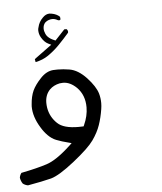

<svg xmlns="http://www.w3.org/2000/svg" viewBox="-53 -355 601 713"><g transform="rotate(-5 247.5 1.0)"><path d="M320.3 34.2Q320.3 15.6 315.4 -1.5Q307.6 -28.3 276.4 -62Q245.6 -94.7 213.9 -100.1Q190.4 -104 169.9 -104Q161.6 -104 153.3 -103.5Q127.9 -101.6 106 -78.4Q84 -55.2 74.2 -34.2Q64.5 -12.7 62.5 17.1Q62 21 62 24.4Q62 63 87.4 104Q98.1 122.1 111.8 135.7Q125.5 149.4 141.6 155.8Q163.1 164.1 185.1 169.4L197.8 172.9L188 182.1Q135.3 231 98.4 242.9Q61.5 254.9 2.4 266.6Q-3.4 274.4 -4.9 284.2Q-2.9 296.9 3.9 306.6Q12.2 313 22.9 314.9Q78.1 305.2 110.4 296.9Q141.6 288.1 198.7 242.7Q255.9 197.3 275.4 169.7Q294.9 142.1 304.2 115Q313.5 87.9 318.4 56.6Q320.3 44.9 320.3 34.2ZM228.5 115.2Q173.3 115.2 150.4 93.3Q124.5 68.8 118.7 34.2Q117.2 24.4 117.2 15.6Q117.2 -14.2 135.7 -33.2Q149.9 -47.4 172.9 -52.2Q179.2 -53.2 185.5 -53.2Q211.9 -53.2 236.3 -29.3Q264.6 -0.5 264.6 44.9Q264.6 77.1 249.5 110.4L247.6 114.7Q235.8 115.2 228.5 115.2ZM220.7 -240.2Q220.7 -246.1 215.8 -250.5H207.5L171.4 -211.9Q159.7 -216.8 154.3 -220.2Q141.1 -228.5 136.2 -239.5Q131.3 -250.5 131.3 -259.8Q131.3 -273.4 139.6 -282.2Q145.5 -287.6 152.8 -290Q160.2 -292.5 166 -292.5Q176.3 -292.5 185.5 -287.1Q189 -285.6 190.2 -285.6Q191.4 -285.6 192.4 -285.6Q194.3 -286.1 196.8 -288.6Q196.8 -288.6 195.8 -298.3Q184.6 -309.1 166 -312.5Q162.1 -313.5 157.7 -313.5Q144 -313.5 132.3 -301.3Q117.2 -286.6 112.8 -266.6Q110.8 -260.7 110.8 -255.9Q110.8 -241.2 118.2 -228.5Q128.9 -210 143.1 -203.1L154.3 -197.8L88.9 -149.9L90.8 -138.7Q117.2 -143.6 138.7 -158.2Q162.6 -174.8 182.6 -195.6Q202.6 -216.3 220.2 -236.8Q220.7 -238.8 220.7 -240.2Z"/></g></svg>

Font: Bakudai
Style: ExtraLight
Weight: 200
Version: Version 1.48